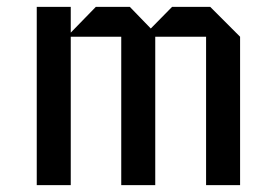

<svg xmlns="http://www.w3.org/2000/svg" viewBox="-20 -539 799 559"><path d="M679 0H580V-432H432V0H333V-432H186V0H87V-519H186V-444L259 -519H358L419 -456L481 -519H592L679 -432Z"/></svg>

Font: Iceberg
Style: Regular
Weight: 400
Designer: Victor Kharyk
Foundry: Cyreal (www.cyreal.org)
Version: Version 1.002